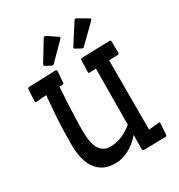

<svg xmlns="http://www.w3.org/2000/svg" viewBox="-227 -1134 1204 1294"><g transform="rotate(-30 375.5 -487.0)"><path d="M690.9 -97.7Q698.7 -97.7 698.7 -88.4L692.4 -1.5Q691.4 8.3 680.7 8.3L513.2 11.7Q502 11.7 502 0L502.4 -110.8Q460.4 -61 407.7 -33.4Q355 -5.9 303.5 -5.9Q252 -5.9 216.3 -22.7Q180.7 -39.6 156.2 -72.3Q106.9 -138.2 106.9 -262.7Q106.9 -394.5 114.3 -492.2L126 -637.7L45.9 -631.3Q40.5 -631.3 39.3 -633.5Q38.1 -635.7 37.1 -642.1L42.5 -732.9Q43.5 -742.2 54.2 -743.2L265.1 -750.5Q273.9 -749.5 273.9 -739.3L267.1 -653.3Q265.6 -642.6 255.9 -642.6H232.4Q229.5 -596.2 227.5 -559.6L223.6 -494.1Q218.3 -397.9 218.3 -303.7Q218.3 -120.1 327.6 -120.1Q396.5 -120.1 465.8 -163.1Q486.8 -175.8 502.9 -190.4L505.9 -625L453.6 -623Q446.8 -623 446.8 -633.8L449.7 -724.6Q450.7 -734.9 461.4 -734.9L680.2 -740.7Q689 -739.7 689 -729.5L690.4 -642.1Q690.4 -631.3 679.2 -631.3L610.8 -628.9V-89.8ZM641.1 -937.5Q644.5 -935.5 644.5 -930.4Q644.5 -925.3 640.1 -920.9L505.4 -789.6Q503.4 -787.6 500 -787.6Q496.6 -787.6 492.7 -789.6L449.7 -812.5Q445.3 -814.5 445.3 -820.1Q445.3 -825.7 447.8 -829.1L545.4 -981Q548.3 -985.8 554 -985.8Q559.6 -985.8 566.4 -981.4ZM398.9 -934.1Q402.8 -931.6 402.8 -927.5Q402.8 -923.3 397.9 -917.5L272.9 -791.5Q270.5 -789.1 266.6 -789.1Q262.7 -789.1 259.8 -790.5L215.3 -813.5Q210.9 -815.4 210.9 -820.8Q210.9 -826.2 213.4 -830.1L305.7 -981Q309.1 -986.3 314.9 -986.3Q320.8 -986.3 327.6 -981.9Z"/></g></svg>

Font: Wellfleet
Style: Regular
Weight: 400
Designer: Riccardo De Franceschi
Foundry: Riccardo De Franceschi
Version: Version 1.002